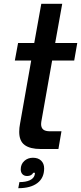

<svg xmlns="http://www.w3.org/2000/svg" viewBox="-20 -783 426 1009"><path d="M193 0Q138 0 109.5 -21Q81 -42 81 -90Q81 -111 85 -131L144 -465H58L75 -557H160L197 -763H307L270 -557H386L370 -465H254L200 -160Q196 -140 196 -131Q196 -112 207 -102.5Q218 -93 244 -93H303L287 0ZM82 174Q115 174 136 164.5Q157 155 162 137Q164 129 164 125H154Q151 133 142.5 137.5Q134 142 123 142Q107 142 98 132.5Q89 123 89 107Q89 80 107.5 63Q126 46 153 46Q181 46 196.5 61.5Q212 77 212 102Q212 152 176.5 179Q141 206 76 206Z"/></svg>

Font: Open Sauce One Medium Italic
Style: Regular
Weight: 500
Italic angle: -10°
Designer: Alfredo Marco Pradil
Foundry: Creative Sauce Fz LLC
Version: Version 1.477